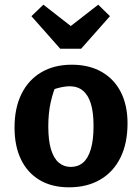

<svg xmlns="http://www.w3.org/2000/svg" viewBox="-20 -787 589 819"><path d="M274 12Q201 12 149 -19Q97 -50 69.5 -107Q42 -164 42 -243Q42 -326 71.5 -386Q101 -446 156 -478.5Q211 -511 286 -511Q360 -511 413.5 -480.5Q467 -450 495.5 -394Q524 -338 524 -261Q524 -176 494 -115Q464 -54 408 -21Q352 12 274 12ZM282 -75Q313 -75 334.5 -93.5Q356 -112 367.5 -151Q379 -190 379 -250Q379 -308 367.5 -345Q356 -382 333.5 -400.5Q311 -419 277 -419Q254 -419 222 -410Q190 -401 141 -382L225 -439Q206 -395 196 -349.5Q186 -304 186 -248Q186 -188 197.5 -150Q209 -112 230.5 -93.5Q252 -75 282 -75ZM237 -579 114 -718 165 -767 282 -676 399 -767 449 -718 326 -579Z"/></svg>

Font: Piazzolla Thin ExtraBold
Style: Regular
Weight: 800
Version: Version 2.005